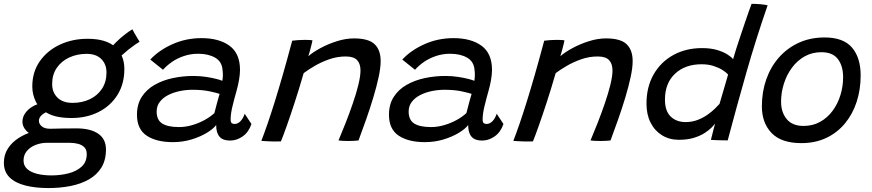

<svg xmlns="http://www.w3.org/2000/svg" viewBox="-84 -730 4540 1000"><path d="M288.6 -115.4Q210.3 -115.4 165.7 -139.2Q121.1 -162.9 102.6 -200.4Q84.2 -237.9 84.2 -279.6Q84.2 -355.4 123.5 -411.3Q162.8 -467.1 228.2 -497.6Q293.5 -528 371.6 -528Q468.7 -528 516.2 -485.3Q563.7 -442.6 563.7 -370.4Q563.7 -292.6 527.5 -235.2Q491.2 -177.8 429.2 -146.6Q367.1 -115.4 288.6 -115.4ZM168.5 249.5Q100.1 249.5 47.7 236.1Q-4.7 222.7 -34.2 193.7Q-63.8 164.7 -63.8 117.8Q-63.8 76.2 -43.1 43.9Q-22.3 11.6 12.5 -10.9Q47.2 -33.3 90 -45.6Q132.7 -57.9 176.9 -59.4Q207.8 -60.4 242.9 -60.8Q278.1 -61.3 316.1 -61.3Q386.3 -61.3 427.1 -33.9Q467.9 -6.4 467.9 48.6Q467.9 103.9 444.3 142.3Q420.6 180.8 379.2 204.4Q337.8 227.9 283.6 238.7Q229.4 249.5 168.5 249.5ZM183.9 183.6Q230.6 183.6 272.7 172.9Q314.8 162.2 341.2 137.9Q367.8 113.5 367.8 72.7Q367.8 49 354.7 36.4Q341.6 23.8 321.4 18.8Q301.3 13.8 279.4 13.8Q250.2 13.8 219.3 13.8Q188.3 13.8 159.9 13.8Q130.2 13.8 102.3 24.5Q74.4 35.1 56.5 55.8Q38.6 76.4 38.6 106.1Q38.6 133.2 57.8 150.3Q77 167.4 109.8 175.5Q142.7 183.6 183.9 183.6ZM120.1 -17.8Q74 -26.5 53.4 -48.6Q32.8 -70.6 32.8 -94.9Q32.8 -119.1 46.2 -138.9Q59.6 -158.8 81.4 -172.6Q103.2 -186.4 127.1 -191.1L180.7 -154.3Q151.9 -146.6 135.3 -132.4Q118.6 -118.2 118.6 -100.9Q118.6 -84.9 133.3 -72.2Q148.1 -59.4 176.9 -59.4ZM293.9 -194.2Q344.6 -194.2 384.6 -213.6Q424.7 -233 447.7 -268.5Q470.6 -304 470.6 -352.5Q470.6 -395.4 443.8 -422.4Q416.9 -449.5 366.9 -449.5Q318 -449.5 277.1 -430.8Q236.2 -412 211.9 -376.8Q187.6 -341.7 187.6 -291.9Q187.6 -248.9 215.3 -221.6Q243.1 -194.2 293.9 -194.2ZM529.2 -418.9 482.9 -466.3Q496.1 -485.8 517.6 -507.3Q539.2 -528.8 562.9 -547.7Q586.6 -566.6 605.5 -577.4Q608.9 -570.2 616 -557.7Q623.1 -545.1 630.8 -532.8Q638.4 -520.4 643.1 -512.7Q634.1 -507.6 618.2 -496.6Q602.2 -485.5 584.7 -471.5Q567.2 -457.4 552.1 -443.5Q537.1 -429.5 529.2 -418.9Z M816.6 10.3Q730.4 10.3 679.9 -23.5Q629.4 -57.4 629.4 -132.5Q629.4 -186.8 654.2 -225.3Q678.9 -263.8 721 -287.9Q763.1 -312 815.6 -323.2Q868.1 -334.4 923.6 -334.4Q956.8 -334.4 988.6 -329.6Q1020.4 -324.8 1043.7 -318.7Q1067 -312.7 1073.9 -308.9Q1076.4 -321.9 1076.8 -336.4Q1077.1 -351 1075 -366.5Q1071.4 -409.7 1036.3 -429.8Q1001.1 -450 947.8 -450Q909.4 -450 874.8 -438.5Q840.2 -427.1 812.4 -408Q784.6 -388.9 765 -366.6L698.7 -419.8Q744.1 -468.6 814.5 -500Q884.8 -531.4 965.4 -531.4Q1057.3 -531.4 1111.7 -491.5Q1166 -451.6 1166 -366.1Q1166 -342.1 1161 -313.8Q1156.1 -285.5 1147.8 -256.1Q1136.4 -216.2 1126.8 -176.6Q1117.2 -137 1117.2 -108.2Q1117.2 -93.4 1122.6 -88.9Q1128.1 -84.4 1138.1 -84.4Q1154.3 -84.4 1168 -98.3Q1181.8 -112.1 1190.6 -137.4L1225.6 -84.1Q1211.4 -42 1180.4 -20Q1149.5 2.1 1113.9 2.1Q1076.9 2.1 1059.4 -18Q1041.9 -38.1 1041.9 -78.9Q1027.2 -58.8 993 -38.1Q958.8 -17.4 913 -3.5Q867.2 10.3 816.6 10.3ZM848.9 -68.2Q881.3 -68.2 915.1 -77.8Q948.9 -87.4 979.6 -103.8Q1010.2 -120.3 1032.6 -140.9Q1040.4 -171.8 1046.9 -195.8Q1053.3 -219.9 1059.8 -241Q1046.8 -245.9 1008.3 -254.2Q969.9 -262.4 918.5 -262.4Q885.5 -262.4 852.6 -255.7Q819.6 -248.9 792.2 -235Q764.8 -221.1 748.4 -199.6Q731.9 -178.2 731.9 -149.1Q731.9 -104.9 761.1 -86.5Q790.2 -68.2 848.9 -68.2Z M1379.2 6.4Q1369.3 6.7 1355.9 6.8Q1342.6 6.8 1329.1 6.6Q1316.4 6.2 1300.8 5.3Q1285.2 4.4 1277.1 3.7Q1293.2 -38.1 1310.2 -87.4Q1327.2 -136.6 1346.4 -198.3Q1365.7 -259.9 1388.4 -338.6Q1411.1 -417.3 1437.9 -518Q1450.6 -519.8 1467.6 -521Q1484.7 -522.3 1502.3 -522.3Q1513.6 -522.3 1524.7 -521.8Q1535.8 -521.4 1543.5 -519.8Q1542.8 -514.6 1538.8 -498.7Q1534.9 -482.8 1530.2 -465.3Q1525.6 -447.8 1521.9 -437.2Q1544.6 -457.4 1584.3 -479Q1623.9 -500.6 1670.4 -515.3Q1716.9 -530 1759.2 -530Q1835.6 -530 1867.1 -499.8Q1898.6 -469.6 1898.6 -411.9Q1898.6 -377.3 1888 -328.1Q1877.4 -278.8 1860.2 -222Q1843.1 -165.1 1822.8 -107.4Q1802.6 -49.8 1783.3 1.5Q1775.9 2.5 1761.8 3.4Q1747.6 4.3 1731.6 4.3Q1715.5 4.3 1701.4 3.6Q1687.2 2.8 1679 1.5Q1696.8 -40.3 1716.7 -91Q1736.5 -141.6 1754.1 -193Q1771.8 -244.4 1782.7 -289.1Q1793.6 -333.9 1793.6 -363.2Q1793.6 -397.8 1775.9 -416.8Q1758.2 -435.9 1716.4 -435.9Q1671.9 -435.9 1629.9 -421Q1587.9 -406.1 1553.7 -385.9Q1519.5 -365.7 1497.6 -349.1Q1473.2 -264.8 1450.1 -194.3Q1427.1 -123.8 1408.8 -72.3Q1390.4 -20.9 1379.2 6.4Z M2129.1 10.3Q2042.9 10.3 1992.4 -23.5Q1941.9 -57.4 1941.9 -132.5Q1941.9 -186.8 1966.7 -225.3Q1991.4 -263.8 2033.5 -287.9Q2075.6 -312 2128.1 -323.2Q2180.6 -334.4 2236.1 -334.4Q2269.2 -334.4 2301.1 -329.6Q2332.9 -324.8 2356.2 -318.7Q2379.5 -312.7 2386.4 -308.9Q2388.9 -321.9 2389.2 -336.4Q2389.6 -351 2387.5 -366.5Q2383.9 -409.7 2348.8 -429.8Q2313.6 -450 2260.3 -450Q2221.9 -450 2187.3 -438.5Q2152.8 -427.1 2124.9 -408Q2097.1 -388.9 2077.5 -366.6L2011.2 -419.8Q2056.6 -468.6 2127 -500Q2197.3 -531.4 2277.9 -531.4Q2369.8 -531.4 2424.2 -491.5Q2478.5 -451.6 2478.5 -366.1Q2478.5 -342.1 2473.5 -313.8Q2468.6 -285.5 2460.2 -256.1Q2448.9 -216.2 2439.3 -176.6Q2429.7 -137 2429.7 -108.2Q2429.7 -93.4 2435.1 -88.9Q2440.6 -84.4 2450.6 -84.4Q2466.8 -84.4 2480.5 -98.3Q2494.2 -112.1 2503.1 -137.4L2538.1 -84.1Q2523.9 -42 2492.9 -20Q2462 2.1 2426.4 2.1Q2389.4 2.1 2371.9 -18Q2354.4 -38.1 2354.4 -78.9Q2339.7 -58.8 2305.5 -38.1Q2271.3 -17.4 2225.5 -3.5Q2179.8 10.3 2129.1 10.3ZM2161.4 -68.2Q2193.8 -68.2 2227.6 -77.8Q2261.4 -87.4 2292.1 -103.8Q2322.8 -120.3 2345.1 -140.9Q2352.9 -171.8 2359.4 -195.8Q2365.8 -219.9 2372.3 -241Q2359.3 -245.9 2320.8 -254.2Q2282.4 -262.4 2231 -262.4Q2198 -262.4 2165.1 -255.7Q2132.1 -248.9 2104.7 -235Q2077.3 -221.1 2060.9 -199.6Q2044.4 -178.2 2044.4 -149.1Q2044.4 -104.9 2073.6 -86.5Q2102.7 -68.2 2161.4 -68.2Z M2691.8 6.4Q2681.8 6.7 2668.4 6.8Q2655.1 6.8 2641.6 6.6Q2628.9 6.2 2613.3 5.3Q2597.8 4.4 2589.6 3.7Q2605.8 -38.1 2622.7 -87.4Q2639.7 -136.6 2658.9 -198.3Q2678.2 -259.9 2700.9 -338.6Q2723.6 -417.3 2750.4 -518Q2763.1 -519.8 2780.1 -521Q2797.2 -522.3 2814.8 -522.3Q2826.1 -522.3 2837.2 -521.8Q2848.3 -521.4 2856 -519.8Q2855.3 -514.6 2851.3 -498.7Q2847.4 -482.8 2842.7 -465.3Q2838.1 -447.8 2834.4 -437.2Q2857.1 -457.4 2896.8 -479Q2936.4 -500.6 2982.9 -515.3Q3029.4 -530 3071.8 -530Q3148.1 -530 3179.6 -499.8Q3211.1 -469.6 3211.1 -411.9Q3211.1 -377.3 3200.5 -328.1Q3189.9 -278.8 3172.8 -222Q3155.6 -165.1 3135.3 -107.4Q3115.1 -49.8 3095.8 1.5Q3088.4 2.5 3074.3 3.4Q3060.1 4.3 3044.1 4.3Q3028 4.3 3013.9 3.6Q2999.8 2.8 2991.5 1.5Q3009.3 -40.3 3029.2 -91Q3049 -141.6 3066.6 -193Q3084.2 -244.4 3095.2 -289.1Q3106.1 -333.9 3106.1 -363.2Q3106.1 -397.8 3088.4 -416.8Q3070.7 -435.9 3028.9 -435.9Q2984.4 -435.9 2942.4 -421Q2900.4 -406.1 2866.2 -385.9Q2832 -365.7 2810.1 -349.1Q2785.7 -264.8 2762.6 -194.3Q2739.6 -123.8 2721.2 -72.3Q2702.9 -20.9 2691.8 6.4Z M3618.6 -1.5Q3620.9 -10.3 3625.1 -27.3Q3629.2 -44.2 3633.7 -61.2Q3638.2 -78.2 3640.4 -85.9Q3635.9 -80 3622.9 -66.4Q3609.8 -52.9 3587.2 -38Q3564.6 -23.1 3531 -12.5Q3497.3 -1.9 3451.7 -1.9Q3402.1 -1.9 3364 -25.5Q3325.9 -49 3304.5 -91.2Q3283.1 -133.5 3283.1 -190.1Q3283.1 -276.6 3319.9 -341.7Q3356.8 -406.7 3422.2 -443.1Q3487.6 -479.5 3572.5 -479.5Q3617.8 -479.5 3651.2 -469.5Q3684.6 -459.5 3705.6 -445.8Q3726.6 -432.2 3734.1 -421.4Q3740.1 -443.2 3750.2 -475Q3760.4 -506.7 3772.3 -542.2Q3784.2 -577.8 3795.7 -611.6Q3807.1 -645.3 3816.4 -671.6Q3825.7 -697.9 3830.5 -710.1Q3850.5 -710.1 3874.2 -708.2Q3897.9 -706.3 3914 -702.4Q3853.5 -527.6 3803.7 -353.3Q3753.9 -179.1 3706.1 1.2Q3696.8 1.2 3679.3 0.8Q3661.9 0.5 3644.6 -0.1Q3627.4 -0.8 3618.6 -1.5ZM3486.9 -94.2Q3520.8 -94.2 3549.6 -105.4Q3578.3 -116.5 3601.2 -132.7Q3624.1 -148.9 3639.9 -164.6Q3655.7 -180.2 3663.5 -188.9Q3666.9 -200.7 3673.2 -221.9Q3679.4 -243.1 3686.3 -266.7Q3693.2 -290.3 3699.2 -310.8Q3705.2 -331.3 3708.1 -341.7Q3699.4 -352.2 3680 -364.7Q3660.6 -377.2 3632.8 -386.3Q3605 -395.3 3570.1 -395.3Q3484.4 -395.3 3431.9 -346.1Q3379.3 -296.8 3379.3 -211.1Q3379.3 -151.9 3409.1 -123.1Q3438.9 -94.2 3486.9 -94.2Z M4089.5 15.4Q3985.6 15.4 3934.8 -37.1Q3884.1 -89.6 3884.1 -176.6Q3884.1 -251.6 3907 -316.7Q3929.9 -381.8 3973 -430.7Q4016 -479.6 4076.2 -507.2Q4136.4 -534.9 4210.9 -534.9Q4308.6 -534.9 4353.6 -482.2Q4398.6 -429.4 4398.6 -337.4Q4398.6 -263.6 4377.8 -199.7Q4357 -135.8 4317 -87.4Q4277 -38.9 4219.7 -11.8Q4162.4 15.4 4089.5 15.4ZM4101.2 -74.1Q4149.4 -74.1 4187.5 -95.3Q4225.6 -116.6 4252.4 -152.8Q4279.1 -188.9 4293.2 -234.4Q4307.2 -279.8 4307.2 -328.2Q4307.2 -386.2 4280.2 -422.1Q4253.1 -458.1 4194 -458.1Q4145.5 -458.1 4106.7 -436.2Q4067.9 -414.2 4040.6 -377.1Q4013.2 -340 3998.7 -294Q3984.1 -247.9 3984.1 -200Q3984.1 -145.2 4013.4 -109.7Q4042.6 -74.1 4101.2 -74.1Z"/></svg>

Font: Grandstander Thin
Style: Italic
Weight: 100
Italic angle: -15°
Designer: Tyler Finck
Foundry: Etcetera Type Co
Version: Version 1.200